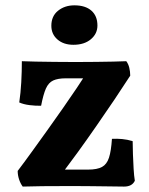

<svg xmlns="http://www.w3.org/2000/svg" viewBox="-20 -687 550 709"><path d="M63.9 2Q55.8 -8.7 50.5 -24.4Q45.3 -40.1 45.3 -55.8Q68.9 -86.8 96.8 -125.5Q124.7 -164.1 154.3 -205.4Q183.9 -246.7 212 -287Q240.2 -327.3 263.6 -362.2Q287 -397.2 302.6 -422.9L333.1 -397.8H223Q193.8 -397.8 176.4 -389.8Q159.1 -381.8 149.4 -359.9Q139.8 -337.9 131.8 -296.5Q111.5 -296 89.2 -298.8Q66.8 -301.6 51.1 -308.7Q56.2 -342.7 58.5 -382.9Q60.7 -423 60.7 -461Q81.7 -460 112.5 -459.5Q143.2 -459 181.1 -458.5Q219 -458 259.4 -458Q300.9 -458 335.4 -458.5Q370 -459 397.9 -459.5Q425.8 -460 446.3 -461Q453.8 -451.4 457.4 -436.8Q460.9 -422.2 460.9 -407.6Q435.4 -367.9 403.4 -320.4Q371.3 -272.8 336.8 -223.1Q302.3 -173.3 268.2 -126.2Q234 -79.1 204.3 -39.8L182.8 -60.7H305.4Q338.7 -60.7 356.7 -70.5Q374.6 -80.3 382.5 -104.9Q390.4 -129.4 393.4 -174.3Q412.7 -175.3 431.5 -173.5Q450.2 -171.8 469.9 -165.7Q469.9 -145 470.9 -117.6Q471.9 -90.2 473.4 -63.9Q474.9 -37.6 477.9 -19.6Q467.9 2 438.1 2Q414.7 1.5 383.6 1.3Q352.6 1 317.9 0.5Q283.3 0 247.6 0Q181.6 0 136.2 0.5Q90.9 1 63.9 2ZM251 -521.6Q214.6 -521.6 192.1 -541.3Q169.6 -560.9 169.6 -591.7Q169.6 -627.5 194.4 -647.4Q219.2 -667.3 254.7 -667.3Q295.3 -667.3 317.5 -647.7Q339.8 -628.1 339.8 -592.7Q339.8 -562.4 315.5 -542Q291.2 -521.6 251 -521.6Z"/></svg>

Font: Vollkorn
Style: Regular
Weight: 400
Designer: Friedrich Althausen
Foundry: Friedrich Althausen
Version: Version 5.001